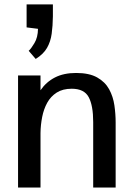

<svg xmlns="http://www.w3.org/2000/svg" viewBox="-20 -836 592 856"><path d="M139.2 -573.2 107.9 -609.4Q118.2 -618.2 133.5 -643.8Q148.9 -669.4 149.4 -707.5L98.6 -713.9V-816.4H215.8V-763.2Q215.3 -720.7 210.4 -685.5Q205.6 -650.4 189.7 -622.6Q173.8 -594.7 139.2 -573.2ZM60.5 0V-499.5H160.6V-433.6Q186 -470.7 225.1 -490.7Q264.2 -510.7 319.3 -510.7Q377.9 -510.7 413.3 -490.7Q448.7 -470.7 466.6 -438Q484.4 -405.3 490 -366.5Q495.6 -327.6 495.6 -290V0H395.5V-292Q395.5 -365.2 375.5 -402.8Q355.5 -440.4 299.8 -440.4Q259.8 -440.4 232.9 -423.3Q206.1 -406.2 190.4 -377.7Q174.8 -349.1 168 -314.2Q161.1 -279.3 160.6 -243.2V0Z"/></svg>

Font: Pontano Sans SemiBold
Style: Regular
Weight: 600
Designer: Vernon Adams
Foundry: Vernon Adams
Version: Version 2.001